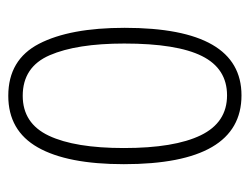

<svg xmlns="http://www.w3.org/2000/svg" viewBox="-88 -490 589 452"><g transform="rotate(-90 206.0 -264.5)"><path d="M366 -265Q366 10 207 10Q45 10 45 -267Q45 -400 84.5 -469.5Q124 -539 206 -539Q291 -539 328.5 -466.5Q366 -394 366 -265ZM83 -267Q83 -148 113 -86Q143 -24 207 -24Q270 -24 299.5 -83Q329 -142 329 -266Q329 -378 301.5 -441.5Q274 -505 206 -505Q141 -505 112 -443.5Q83 -382 83 -267Z"/></g></svg>

Font: Noto Sans Gujarati UI ExtraCondensed ExtraLight
Style: Regular
Weight: 200
Width: 2
Designer: Jelle Bosma - Monotype Design Team, Universal Thirst
Foundry: Monotype Imaging Inc.
Version: Version 2.106; ttfautohint (v1.8.4.7-5d5b)